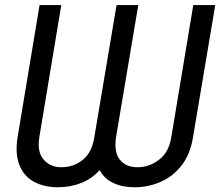

<svg xmlns="http://www.w3.org/2000/svg" viewBox="-20 -748 891 777"><path d="M51.3 -193.4 140.1 -727.5H228L139.2 -193.4Q129.4 -131.3 157.5 -101.1Q185.5 -70.8 227.1 -71.3Q277.3 -70.8 314.9 -101.1Q352.5 -131.3 361.8 -193.4L451.7 -727.5H539.6L449.7 -193.4Q440.4 -131.3 465.6 -101.1Q490.7 -70.8 536.6 -71.3Q582.5 -70.8 623 -101.1Q663.6 -131.3 673.3 -193.4L762.2 -727.5H851.1L761.2 -193.4Q750.5 -125 715.8 -79.8Q681.2 -34.7 631.1 -12.5Q581.1 9.8 523.9 9.8Q475.1 9.8 438.7 -7.3Q402.3 -24.4 383.3 -59.6Q351.6 -24.4 308.1 -7.3Q264.6 9.8 214.4 9.8Q157.7 9.8 117.2 -12.5Q76.7 -34.7 58.6 -79.8Q40.5 -125 51.3 -193.4Z"/></svg>

Font: Inter Tight
Style: Italic
Weight: 400
Italic angle: -9.39999°
Designer: Rasmus Andersson
Foundry: rsms
Version: Version 3.002